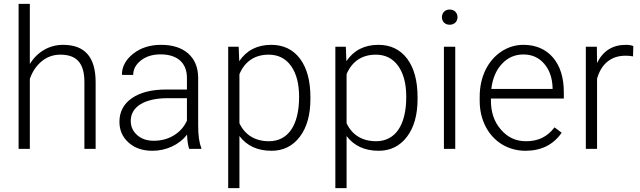

<svg xmlns="http://www.w3.org/2000/svg" viewBox="-20 -770 3310 993"><path d="M134.3 -750H76.2V0H134.3V-361.8C147.5 -400.4 168.5 -430.7 196.3 -453.6C224.1 -476.1 255.9 -487.3 292 -487.3C378.4 -487.3 416 -441.4 416.5 -347.2V0H474.6V-346.7C474.1 -474.1 419.4 -538.1 306.2 -538.1C235.4 -538.1 172.9 -502 134.3 -439Z M1021 0V-5.9C1010.3 -31.2 1004.9 -69.3 1004.9 -120.6V-370.6C1003.9 -423.3 986.3 -464.4 952.6 -494.1C918.5 -523.4 872.1 -538.1 813 -538.1C755.9 -538.1 708 -522.9 668.9 -492.2C629.9 -461.4 610.4 -424.8 610.4 -382.8L668.9 -382.3C668.9 -411.6 682.1 -436.5 709 -457.5C735.8 -478.5 769.5 -488.8 810.1 -488.8C899.4 -488.8 946.8 -442.9 946.8 -367.2V-307.1H840.8C764.2 -307.1 704.6 -292 662.1 -262.2C619.1 -232.4 597.7 -191.4 597.7 -140.1C597.7 -96.7 613.3 -61 645 -32.7C676.3 -4.4 717.3 9.8 768.1 9.8C838.9 9.8 906.2 -20.5 947.3 -73.7C948.7 -41 952.6 -16.6 958.5 0ZM774.9 -42C739.7 -42 711.4 -51.8 689.5 -71.3C667.5 -90.8 656.2 -115.2 656.2 -145C656.2 -217.3 725.6 -260.7 842.3 -262.2H946.8V-146C932.6 -114.3 910.6 -89.4 879.9 -70.3C849.1 -51.3 814 -42 774.9 -42Z M1585.4 -267.1C1585.4 -352.1 1567.4 -418.5 1531.7 -466.3C1495.6 -514.2 1445.8 -538.1 1382.8 -538.1C1310.5 -538.1 1255.4 -509.8 1217.3 -453.6L1214.4 -528.3H1160.2V203.1H1218.3V-66.4C1256.8 -15.6 1312 9.8 1384.3 9.8C1445.3 9.8 1494.1 -14.6 1530.8 -63C1567.4 -111.3 1585.4 -176.3 1585.4 -258.8ZM1526.9 -269C1526.9 -120.1 1468.8 -39.6 1370.6 -39.6C1299.8 -39.6 1246.1 -72.3 1218.3 -132.8V-386.2C1245.6 -452.1 1297.9 -487.3 1369.6 -487.3C1418.9 -487.3 1457.5 -467.8 1485.4 -428.7C1513.2 -389.6 1526.9 -336.4 1526.9 -269Z M2139.6 -267.1C2139.6 -352.1 2121.6 -418.5 2085.9 -466.3C2049.8 -514.2 2000 -538.1 1937 -538.1C1864.7 -538.1 1809.6 -509.8 1771.5 -453.6L1768.6 -528.3H1714.4V203.1H1772.5V-66.4C1811 -15.6 1866.2 9.8 1938.5 9.8C1999.5 9.8 2048.3 -14.6 2085 -63C2121.6 -111.3 2139.6 -176.3 2139.6 -258.8ZM2081.1 -269C2081.1 -120.1 2022.9 -39.6 1924.8 -39.6C1854 -39.6 1800.3 -72.3 1772.5 -132.8V-386.2C1799.8 -452.1 1852.1 -487.3 1923.8 -487.3C1973.1 -487.3 2011.7 -467.8 2039.6 -428.7C2067.4 -389.6 2081.1 -336.4 2081.1 -269Z M2334.5 -528.3H2275.9V0H2334.5ZM2265.6 -681.2C2265.6 -659.2 2280.8 -642.1 2305.7 -642.1C2330.6 -642.1 2346.2 -659.2 2346.2 -681.2C2346.2 -703.1 2330.6 -720.7 2305.7 -720.7C2280.8 -720.7 2265.6 -703.1 2265.6 -681.2Z M2697.8 9.8C2779.3 9.8 2841.8 -21.5 2884.8 -83.5L2848.1 -111.3C2809.1 -61 2762.7 -39.6 2700.2 -39.6C2647.9 -39.6 2605 -59.6 2570.8 -99.6C2536.1 -139.2 2519 -189 2519 -249V-260.3H2896V-293C2896 -368.7 2877.4 -428.7 2839.8 -472.7C2802.2 -516.1 2751 -538.1 2687 -538.1C2646 -538.1 2607.9 -526.4 2572.8 -503.4C2502.4 -456.5 2460.9 -371.6 2460.9 -270V-249C2460.9 -199.7 2471.2 -155.8 2491.2 -116.2C2531.7 -37.1 2607.9 9.8 2697.8 9.8ZM2687 -488.3C2731.4 -488.3 2767.1 -472.2 2794.4 -440.4C2821.8 -408.7 2836.4 -367.2 2837.9 -316.4V-310.1H2521C2527.3 -364.3 2545.9 -407.7 2576.2 -439.9C2606 -472.2 2643.1 -488.3 2687 -488.3Z M3255.4 -531.7C3246.1 -536.1 3232.9 -538.1 3216.8 -538.1C3148.4 -538.1 3098.6 -506.8 3067.9 -444.3L3066.9 -528.3H3009.8V0H3067.9V-362.8C3089.4 -440.4 3141.6 -481.9 3214.4 -481.9C3228.5 -481.9 3241.7 -481 3253.9 -478.5Z"/></svg>

Font: Shabnam Thin
Style: Regular
Weight: 100
Foundry: DejaVu fonts team - Redesigned by Saber Rastikerdar - Based on Vazir font
Version: Version 5.0.1